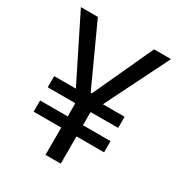

<svg xmlns="http://www.w3.org/2000/svg" viewBox="-173 -844 893 959"><g transform="rotate(30 274.0 -364.0)"><path d="M112.3 -727.5 297.9 -322.3 230.5 -293.9 14.6 -727.5ZM250 -322.3 436.5 -727.5H534.2L318.4 -293.9ZM318.4 -381.8V0H230.5V-381.8ZM477.5 -362.3V-297.9H71.3V-362.3ZM477.5 -221.7V-157.2H71.3V-221.7Z"/></g></svg>

Font: Inter V
Style: Weight 400 Optical size 14.0
Weight: 400
Designer: Rasmus Andersson
Foundry: rsms
Version: Version 4.000;git-4fc901f